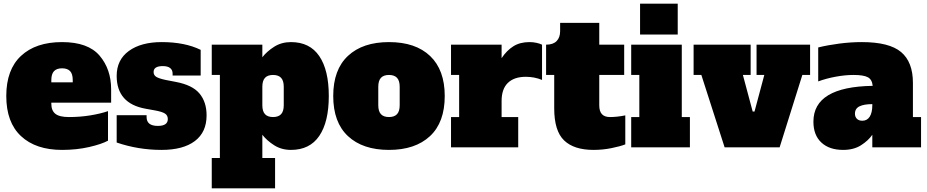

<svg xmlns="http://www.w3.org/2000/svg" viewBox="-20 -798 5023 1040"><path d="M14 -278Q14 -421 94 -495.5Q174 -570 316 -570Q457 -570 519.5 -496.5Q582 -423 582 -314V-242H258V-236Q258 -199 280 -181.5Q302 -164 353 -164Q414 -164 469 -173Q524 -182 565 -196V-36Q530 -17 462.5 -1.5Q395 14 316 14Q174 14 94 -60.5Q14 -135 14 -278ZM374 -352V-364Q374 -398 359.5 -413Q345 -428 316 -428Q287 -428 272.5 -412.5Q258 -397 258 -364V-352Z M612 -26V-174H774V-164Q774 -116 835 -116Q889 -116 889 -153Q889 -173 873.5 -183Q858 -193 819 -200L769 -209Q612 -237 612 -387Q612 -474 678 -522Q744 -570 856 -570Q981 -570 1067 -528V-389H915V-399Q915 -419 901.5 -429.5Q888 -440 862 -440Q812 -440 812 -408Q812 -391 826 -382Q840 -373 877 -365L934 -354Q1023 -337 1061 -291Q1099 -245 1099 -173Q1099 -82 1035.5 -34Q972 14 855 14Q729 14 612 -26Z M1127 58H1171V-392H1127V-556H1401V-488Q1426 -520 1465.5 -545Q1505 -570 1556 -570Q1658 -570 1709.5 -494Q1761 -418 1761 -278Q1761 -138 1709.5 -62Q1658 14 1556 14Q1505 14 1465.5 -11Q1426 -36 1401 -68V58H1470V222H1127ZM1517 -228V-328Q1517 -361 1502.5 -376.5Q1488 -392 1459 -392Q1430 -392 1415.5 -376.5Q1401 -361 1401 -328V-228Q1401 -195 1415.5 -179.5Q1430 -164 1459 -164Q1488 -164 1502.5 -179.5Q1517 -195 1517 -228Z M1785 -278Q1785 -421 1865 -495.5Q1945 -570 2087 -570Q2231 -570 2310 -494.5Q2389 -419 2389 -278Q2389 -135 2309 -60.5Q2229 14 2087 14Q1945 14 1865 -60.5Q1785 -135 1785 -278ZM2145 -228V-328Q2145 -361 2130.5 -376.5Q2116 -392 2087 -392Q2058 -392 2043.5 -376.5Q2029 -361 2029 -328V-228Q2029 -195 2043.5 -179.5Q2058 -164 2087 -164Q2116 -164 2130.5 -179.5Q2145 -195 2145 -228Z M2916 -556V-365Q2875 -382 2828 -382Q2765 -382 2731 -349Q2697 -316 2697 -251V-164H2787V0H2423V-164H2467V-392H2423V-556H2697V-483Q2725 -525 2761 -547.5Q2797 -570 2848 -570Q2868 -570 2886 -566Q2904 -562 2916 -556Z M2982 -211V-392H2938V-556Q2976 -556 2995 -575.5Q3014 -595 3014 -629V-674H3226V-556H3361V-392H3226V-228Q3226 -195 3240.5 -179.5Q3255 -164 3284 -164Q3322 -164 3367 -173V-16Q3339 -5 3291.5 4.5Q3244 14 3195 14Q3089 14 3035.5 -37.5Q2982 -89 2982 -211Z M3447 -611V-778H3651V-611ZM3399 0V-164H3443V-392H3399V-556H3673V-164H3717V0Z M3905 0 3779 -392H3737V-556H4046V-392H4004L4057 -194H4067L4120 -392H4078V-556H4368V-392H4326L4203 0Z M4969 -164V0H4705V-68Q4683 -36 4643.5 -11Q4604 14 4547 14Q4472 14 4429 -26Q4386 -66 4386 -139Q4386 -328 4707 -333Q4704 -367 4681 -379.5Q4658 -392 4603 -392Q4558 -392 4506.5 -382.5Q4455 -373 4412 -357V-541Q4465 -554 4527 -562Q4589 -570 4648 -570Q4797 -570 4861 -516Q4925 -462 4925 -349V-164ZM4705 -234Q4660 -234 4635.5 -222Q4611 -210 4611 -182Q4611 -165 4621.5 -154.5Q4632 -144 4651 -144Q4677 -144 4691 -166Q4705 -188 4705 -228Z"/></svg>

Font: Alfa Slab One
Style: Regular
Weight: 400
Designer: JM Sole
Foundry: JM Sole
Version: Version 2.000